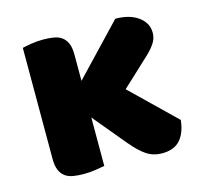

<svg xmlns="http://www.w3.org/2000/svg" viewBox="-80 -581 717 678"><g transform="rotate(-15 278.5 -242.0)"><path d="M527 -88Q522 -41 499.5 -16Q477 9 434 9Q402 9 377.5 -7Q353 -23 323 -59L224 -178V-1Q213 1 191.5 4.5Q170 8 148 8Q126 8 108.5 5Q91 2 79 -7Q67 -16 60.5 -31.5Q54 -47 54 -72V-478Q65 -481 86.5 -484.5Q108 -488 130 -488Q152 -488 169.5 -485Q187 -482 199 -473Q211 -464 217.5 -448.5Q224 -433 224 -408V-312L396 -493Q448 -493 479.5 -470Q511 -447 511 -412Q511 -397 505.5 -384.5Q500 -372 489.5 -359.5Q479 -347 462.5 -332Q446 -317 425 -297L367 -243Z"/></g></svg>

Font: Baloo Paaji
Style: Regular
Weight: 400
Designer: Shuchita Grover and Ek Type
Foundry: Ek Type
Version: Version 1.443;PS 1.000;hotconv 16.6.51;makeotf.lib2.5.65220;